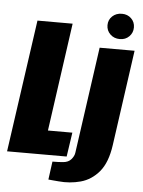

<svg xmlns="http://www.w3.org/2000/svg" viewBox="-64 -697 634 854"><g transform="rotate(5 253.0 -270.0)"><path d="M-10 0 74 -591H231L163 -108H272L256 0ZM229 113Q221 112 205 111Q189 110 184 109L195 28Q206 28 220.5 27.5Q235 27 243 26Q266 24 278.5 9.5Q291 -5 293 -20L360 -495H516L456 -69Q445 10 410.5 51Q376 92 328 105Q280 118 229 113ZM446 -541Q420 -541 403 -557.5Q386 -574 386 -598Q386 -622 403 -638Q420 -654 446 -654Q471 -654 487.5 -638Q504 -622 504 -598Q504 -574 487.5 -557.5Q471 -541 446 -541Z"/></g></svg>

Font: Alumni Sans Thin Black
Style: Italic
Weight: 900
Italic angle: -8°
Version: Version 1.016